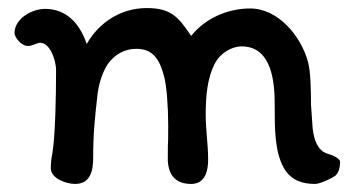

<svg xmlns="http://www.w3.org/2000/svg" viewBox="-20 -452 881 476"><path d="M684 -35C702 -4 731 4 761 4C774 4 802 -10 811 -16C819 -23 823 -35 823 -51C823 -59 806 -67 789 -72C768 -80 758 -105 755 -135L751 -193C751 -230 750 -274 744 -297C727 -362 670 -431 600 -431C544 -431 488 -406 454 -363C423 -408 406 -432 344 -432C277 -432 224 -394 195 -343C177 -396 143 -430 92 -430C59 -430 16 -406 16 -370C16 -361 31 -338 50 -338C60 -338 72 -346 80 -346C102 -346 119 -307 119 -277C119 -211 117 -117 110 -73C107 -59 106 -46 106 -35C106 -9 145 4 166 4C205 4 211 -30 211 -61C211 -121 215 -158 222 -220C226 -250 236 -276 247 -293C265 -318 290 -331 318 -331C364 -331 377 -298 387 -262C393 -239 397 -189 397 -141C397 -67 396 -130 396 -54C398 -15 418 4 454 4C489 4 496 -29 496 -56C496 -95 490 -130 490 -166C490 -212 493 -258 514 -297C526 -319 553 -337 579 -337C655 -337 661 -246 661 -193C661 -130 661 -76 684 -35Z"/></svg>

Font: Itim
Style: Regular
Weight: 400
Designer: CadsonDemak Team
Foundry: Pablo Impallari
Version: Version 1.002;PS 001.002;hotconv 1.0.88;makeotf.lib2.5.64775